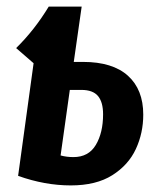

<svg xmlns="http://www.w3.org/2000/svg" viewBox="-20 -549 481 583"><path d="M415 -201Q415 -145 392.5 -96.5Q370 -48 321 -17Q272 14 195 14Q116 14 35 -15L82 -357L29 -403Q85 -458 128 -529H228L204 -361H232Q322 -361 368.5 -319Q415 -277 415 -201ZM293 -202Q293 -239 277.5 -257.5Q262 -276 227 -276H192L164 -77Q182 -72 203 -72Q249 -72 271 -109Q293 -146 293 -202Z"/></svg>

Font: Fira Sans Extra Condensed Medium
Style: Italic
Weight: 500
Width: 3
Italic angle: -8°
Designer: Carrois Corporate & Edenspiekermann AG
Foundry: Carrois Corporate GbR & Edenspiekermann AG
Version: Version 4.203